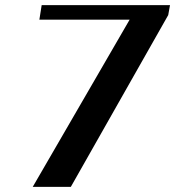

<svg xmlns="http://www.w3.org/2000/svg" viewBox="-20 -731 685 751"><path d="M134 -654H487L108 0H257L638 -672L645 -711H143Z"/></svg>

Font: Aerodynamic
Style: Obl
Weight: 500
Designer: Google
Version: Version 2.000980; 2014